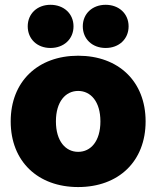

<svg xmlns="http://www.w3.org/2000/svg" viewBox="-20 -756 642 788"><path d="M300.8 11.7C466.3 11.7 577.6 -93.3 577.6 -257.8C577.6 -421.9 466.3 -527.3 300.8 -527.3C135.7 -527.3 23.9 -421.9 23.9 -257.8C23.9 -93.3 135.7 11.7 300.8 11.7ZM300.8 -132.8C249.5 -132.8 209.5 -176.3 209.5 -257.8C209.5 -339.4 249.5 -382.8 300.8 -382.8C352.1 -382.8 392.1 -339.4 392.1 -257.8C392.1 -176.3 352.5 -132.8 300.8 -132.8ZM413.6 -559.1C468.3 -559.1 507.8 -595.7 507.8 -647.9C507.8 -699.7 468.3 -736.3 413.6 -736.3C358.9 -736.3 319.8 -699.7 319.8 -647.9C319.8 -595.7 358.9 -559.1 413.6 -559.1ZM187 -559.1C242.2 -559.1 281.7 -595.7 281.7 -647.9C281.7 -699.7 242.2 -736.3 187 -736.3C132.8 -736.3 93.8 -699.7 93.8 -647.9C93.8 -595.7 132.8 -559.1 187 -559.1Z"/></svg>

Font: Raveo Display Display ExtraBold
Style: Regular
Weight: 800
Designer: Jakub Foglar, Rasmus Andersson (Inter)
Foundry: Jakubfoglar.com
Version: Version 1.100;Glyphs 3.2.3 (3260)